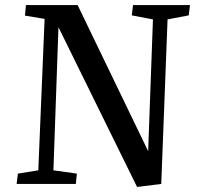

<svg xmlns="http://www.w3.org/2000/svg" viewBox="-20 -730 780 762"><path d="M568 -130 587 -653 503 -669 508 -710H734L729 -669L645 -653L620 0L524 12L212 -622L192 -54L285 -41L281 0H46L51 -41L132 -54L157 -655L79 -668L83 -710H288Z"/></svg>

Font: Literata 36pt Medium
Style: Italic
Weight: 500
Italic angle: -2°
Designer: Latin by Veronika Burian and Jose Scaglione. Greek by Irene Vlachou. Cyrillic by Vera Evstafieva
Foundry: TypeTogether
Version: Version 3.002